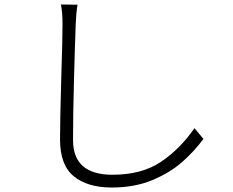

<svg xmlns="http://www.w3.org/2000/svg" viewBox="-20 -793 1040 857"><path d="M318 -687Q314 -580 310 -426.5Q306 -273 306 -168Q306 -13 482 -13Q612 -13 697.5 -70Q783 -127 848 -221L888 -173Q846 -116 791.5 -68.5Q737 -21 658.5 11.5Q580 44 479 44Q371 44 309.5 -6Q248 -56 248 -170Q248 -261 254 -465Q259 -612 259 -687Q259 -738 252 -773L326 -772Q320 -736 318 -687Z"/></svg>

Font: 寒蝉端黑体 Light
Style: Regular
Weight: 300
Designer: ChillDuanSans {Warren2060}; 
Source Han Sans {Ryoko NISHIZUKA 西塚涼子 (kana, bopomofo & ideographs); Paul D. Hunt (Latin, G
Foundry: ChillType&Adobe
Version: Version 1.300;Glyphs 3.3 (3306)